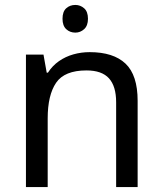

<svg xmlns="http://www.w3.org/2000/svg" viewBox="-20 -757 658 777"><path d="M285 -737Q305 -737 320.5 -723.5Q336 -710 336 -681Q336 -653 320.5 -639Q305 -625 285 -625Q263 -625 248 -639Q233 -653 233 -681Q233 -710 248 -723.5Q263 -737 285 -737ZM343 -546Q439 -546 488 -499.5Q537 -453 537 -349V0H450V-343Q450 -408 421 -440Q392 -472 330 -472Q241 -472 207 -422Q173 -372 173 -278V0H85V-536H156L169 -463H174Q192 -491 218.5 -509.5Q245 -528 277 -537Q309 -546 343 -546Z"/></svg>

Font: hexkannada15
Style: Book
Weight: 400
Designer: Jelle Bosma - Monotype Design Team
Foundry: Monotype Imaging Inc.
Version: Version 2.003